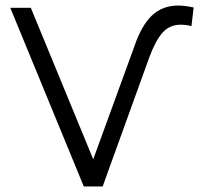

<svg xmlns="http://www.w3.org/2000/svg" viewBox="-20 -672 728 692"><path d="M17 -644H91L316 -98L464 -504Q490 -581 528 -616.5Q566 -652 622 -652Q646 -652 678 -645L670 -578Q650 -583 631 -583Q592 -583 566.5 -555Q541 -527 518 -465L350 0H282Z"/></svg>

Font: Montserrat Ace
Style: Regular
Weight: 400
Designer: Julieta Ulanovsky
Foundry: Julieta Ulanovsky
Version: Version 1